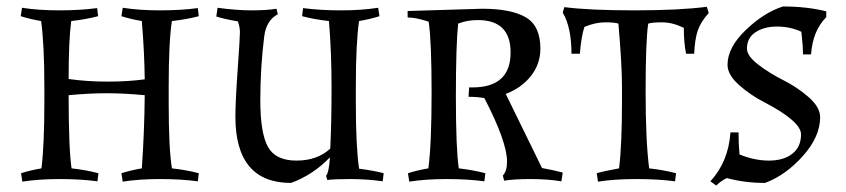

<svg xmlns="http://www.w3.org/2000/svg" viewBox="-20 -553 2614 593"><path d="M359 -529Q410 -521 474.5 -521Q539 -521 591 -528L594 -503Q556 -493 511 -488Q501 -426 501 -284V-237Q501 -93 511 -33Q556 -28 594 -18L591 7Q539 0 474.5 0Q410 0 359 8L355 -18Q383 -27 418 -33Q426 -146 427 -259Q363 -265 309 -265Q255 -265 192 -259Q192 -94 201 -33Q246 -28 284 -18L281 7Q229 0 164.5 0Q100 0 49 8L45 -18Q73 -27 108 -33Q117 -105 117 -237V-284Q117 -416 107 -488Q72 -494 44 -503L48 -529Q99 -521 163.5 -521Q228 -521 280 -528L283 -503Q245 -493 200 -488Q192 -430 192 -309Q248 -301 312.5 -301Q377 -301 427 -308Q426 -393 418 -488Q383 -494 355 -503Z M1079 -284V-237Q1079 -100 1089 -32Q1135 -26 1165 -18L1162 7Q1113 0 1061.5 0Q1010 0 991 3L987 -10Q996 -20 999 -67Q947 -13 879 12Q707 12 707 -193Q707 -238 714 -337Q721 -436 721 -453Q721 -470 715 -486V-487Q673 -494 648 -502L652 -529Q710 -521 757 -521Q804 -521 834 -526L838 -509Q802 -490 796 -440Q784 -344 784 -243Q784 -142 807.5 -99.5Q831 -57 895.5 -57Q960 -57 1000 -94Q1004 -174 1004 -283Q1004 -392 996 -488Q951 -493 913 -503L916 -528Q968 -521 1032.5 -521Q1097 -521 1148 -529L1152 -503Q1124 -494 1089 -488Q1079 -421 1079 -284Z M1239 -519 1469 -526Q1559 -526 1604 -499.5Q1649 -473 1649 -403Q1649 -355 1619.5 -318Q1590 -281 1542 -263L1654 -34Q1688 -28 1718 -20L1714 7Q1672 0 1619.5 0Q1567 0 1537 5L1533 -11Q1546 -24 1546 -54Q1546 -115 1476 -250Q1455 -254 1427 -254L1429 -283H1439Q1557 -283 1557 -391Q1557 -491 1456 -491Q1422 -491 1395 -480Q1388 -414 1388 -254Q1388 -94 1397 -33Q1441 -28 1479 -18L1476 7Q1424 0 1359.5 0Q1295 0 1244 8L1240 -18Q1268 -27 1303 -33Q1313 -108 1313 -266.5Q1313 -425 1304 -486Q1265 -499 1239 -499Z M2092 -467Q2057 -484 2025 -484Q1993 -484 1982 -480Q1974 -426 1974 -271Q1974 -116 1985 -33Q2030 -28 2068 -18L2065 7Q2013 0 1945.5 0Q1878 0 1827 8L1823 -18Q1843 -24 1892 -33Q1901 -105 1901 -237V-284Q1901 -354 1890 -480Q1879 -484 1849 -484Q1819 -484 1785 -470Q1775 -439 1771 -387H1745Q1745 -469 1718 -514L1723 -531Q1800 -521 1939 -521Q2078 -521 2163 -532L2169 -513Q2144 -485 2135 -458.5Q2126 -432 2124 -387H2099Q2092 -420 2092 -467Z M2454 -138Q2454 -178 2341 -237Q2298 -259 2262.5 -290.5Q2227 -322 2227 -353Q2227 -406 2283 -460Q2339 -514 2398 -533Q2472 -533 2532 -518V-500Q2490 -458 2485 -385H2460Q2460 -413 2455 -455Q2420 -471 2380 -471Q2340 -471 2313.5 -453.5Q2287 -436 2287 -403Q2287 -380 2322.5 -353Q2358 -326 2400 -305Q2442 -284 2477.5 -253Q2513 -222 2513 -191Q2513 -131 2460 -71.5Q2407 -12 2343 12Q2280 12 2225 -3Q2209 4 2192 20L2174 7Q2230 -54 2236 -144H2261Q2261 -109 2264 -76Q2310 -57 2355 -57Q2400 -57 2427 -78Q2454 -99 2454 -138Z"/></svg>

Font: Almendra SC
Style: Regular
Weight: 400
Designer: Ana Sanfelippo
Foundry: Ana Sanfelippo
Version: Version 1.002